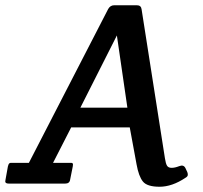

<svg xmlns="http://www.w3.org/2000/svg" viewBox="-55 -699 771 731"><path d="M-21 0Q-35 0 -35 -8Q-35 -11 -34 -15L-25 -65Q-23 -74 -19.5 -77Q-16 -80 -6 -79H55L357 -665Q365 -679 380 -679H466Q482 -679 484 -664L573 -96Q576 -76 581 -68Q586 -60 598.5 -60Q611 -60 627.5 -66.5Q644 -73 651 -59L658 -44Q660 -40 660 -33.5Q660 -27 651 -22Q600 12 552.5 12Q505 12 489 -8Q473 -28 465 -73L439 -214H216L147 -79H209Q219 -80 221.5 -77Q224 -74 222 -65L212 -15Q210 0 193 0ZM430 -289 390 -564 251 -289Z"/></svg>

Font: Crete Round
Style: Italic
Weight: 400
Designer: Veronika Burian
Foundry: TypeTogether
Version: Version 1.001; ttfautohint (v1.6)